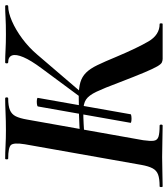

<svg xmlns="http://www.w3.org/2000/svg" viewBox="14 -694 665 762"><g transform="rotate(-90 347.0 -312.5)"><path d="M495 0Q488 0 481 -3Q474 -6 465 -21.5Q456 -37 441 -72.5Q426 -108 401 -173Q379 -232 364.5 -262.5Q350 -293 333.5 -304Q317 -315 287 -315Q262 -315 236 -313.5Q210 -312 179 -310V-327Q232 -331 274 -332Q316 -333 346 -333Q380 -333 402 -326.5Q424 -320 440 -304Q456 -288 470 -259Q484 -230 503 -184Q538 -101 564 -56.5Q590 -12 633 -12Q636 -12 636 -6Q636 0 633 0ZM-11 0Q-14 0 -14 -6Q-14 -12 -11 -12Q19 -12 35.5 -18Q52 -24 60.5 -40Q69 -56 74 -84L156 -547Q163 -591 153 -602Q143 -613 99 -613Q96 -613 96 -619Q96 -625 99 -625Q122 -625 150.5 -623.5Q179 -622 211 -622Q249 -622 281.5 -623.5Q314 -625 338 -625Q342 -625 342 -619Q342 -613 338 -613Q308 -613 291.5 -606Q275 -599 267 -583Q259 -567 254 -538L172 -77Q168 -49 170 -35Q172 -21 186 -16.5Q200 -12 230 -12Q234 -12 234 -6Q234 0 230 0Q204 0 172.5 -1Q141 -2 105 -2Q72 -2 42 -1Q12 0 -11 0ZM357 -317 343 -326 457 -480Q489 -523 501.5 -552.5Q514 -582 508.5 -597.5Q503 -613 481 -613Q477 -613 477 -619Q477 -625 481 -625Q503 -625 530 -623.5Q557 -622 592 -622Q634 -622 658.5 -623.5Q683 -625 704 -625Q708 -625 708 -619Q708 -613 704 -613Q679 -613 644.5 -598Q610 -583 575 -557Q540 -531 512 -498ZM241 -127 306 -495Q307 -498 316 -499Q325 -500 333 -499Q341 -498 340 -495L275 -127Q275 -125 266 -124Q257 -123 249 -124Q241 -125 241 -127Z"/></g></svg>

Font: Cormorant Light
Style: Italic
Weight: 300
Italic angle: -10°
Designer: Christian Thalmann (Catharsis Fonts)
Foundry: Catharsis Fonts
Version: Version 4.000